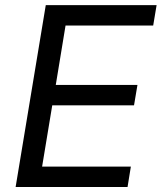

<svg xmlns="http://www.w3.org/2000/svg" viewBox="-20 -748 646 768"><path d="M42.5 0 163.1 -727.5H606.4L592.8 -646H242.2L203.1 -408.2H529.8L516.1 -326.7H189L148.4 -81.5H503.4L490.2 0Z"/></svg>

Font: Adwaita Sans
Style: Italic
Weight: 400
Italic angle: -9.39999°
Designer: Rasmus Andersson
Foundry: rsms
Version: Version 4.001;git-9221beed3